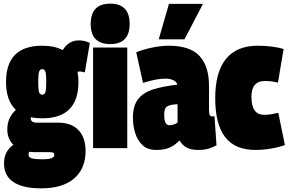

<svg xmlns="http://www.w3.org/2000/svg" viewBox="-20 -810 1584 1050"><path d="M211 -163Q177 -163 149 -169Q148 -167 148 -163Q148 -139 183 -139H300Q371 -139 409.5 -98Q448 -57 448 16Q448 112 385.5 166Q323 220 205 220Q106 220 54 186Q2 152 2 84Q2 47 16.5 21.5Q31 -4 53 -18Q20 -51 20 -101Q20 -139 33.5 -165.5Q47 -192 67 -209Q13 -259 13 -362Q13 -560 211 -560Q278 -560 323 -536Q355 -589 411 -589Q444 -589 471 -575L444 -414Q437 -416 430 -417.5Q423 -419 414 -419Q409 -419 404 -417Q409 -391 409 -362Q409 -163 211 -163ZM211 -292Q223 -292 228 -305Q233 -318 233 -362Q233 -405 228 -418.5Q223 -432 211 -432Q199 -432 194 -418.5Q189 -405 189 -362Q189 -318 194 -305Q199 -292 211 -292ZM136 35Q136 50 152.5 55.5Q169 61 214 61Q277 61 277 38Q277 29 272 25.5Q267 22 247 22H170Q155 22 141 20Q136 25 136 35Z M583 -569Q476 -569 476 -679Q476 -790 583 -790Q689 -790 689 -679Q689 -569 583 -569ZM489 0V-550H676V0Z M707 -166Q707 -231 734.5 -267Q762 -303 816 -320.5Q870 -338 950 -347Q946 -363 927.5 -371.5Q909 -380 885 -380Q864 -380 836.5 -375.5Q809 -371 762 -357L725 -524Q763 -540 813 -550Q863 -560 901 -560Q1021 -560 1072 -503Q1123 -446 1123 -342V-207Q1123 -186 1128 -179.5Q1133 -173 1139 -173Q1146 -173 1153 -175L1164 -15Q1145 -5 1121.5 2.5Q1098 10 1064 10Q1024 10 1000.5 -3Q977 -16 962 -42Q938 -17 909.5 -3.5Q881 10 834 10Q787 10 759.5 -16Q732 -42 719.5 -82Q707 -122 707 -166ZM878 -184Q878 -149 886 -137Q894 -125 906 -125Q915 -125 928 -128.5Q941 -132 951 -140V-240Q915 -239 896.5 -229.5Q878 -220 878 -184ZM848 -595 904 -789H1090L989 -595Z M1157 -273Q1157 -415 1215.5 -487.5Q1274 -560 1390 -560Q1430 -560 1468.5 -555Q1507 -550 1531 -542L1500 -358Q1468 -367 1428 -367Q1355 -367 1355 -280Q1355 -182 1425 -182Q1444 -182 1462 -185Q1480 -188 1502 -193L1538 -17Q1511 -6 1465.5 2Q1420 10 1377 10Q1265 10 1211 -60.5Q1157 -131 1157 -273Z"/></svg>

Font: Georama Condensed Black
Style: Regular
Weight: 900
Width: 3
Designer: Jean-Baptiste Levee
Foundry: Production Type
Version: Version 1.000